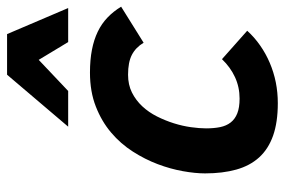

<svg xmlns="http://www.w3.org/2000/svg" viewBox="-154 -652 821 554"><g transform="rotate(-90 257.0 -375.5)"><path d="M444.8 -73.2Q425.8 -52.2 402.3 -35.9Q378.9 -19.5 352.1 -8.1Q325.2 3.4 295.9 9.3Q266.6 15.1 235.8 15.1Q180.7 15.1 142.1 1.5Q103.5 -12.2 79.3 -38.8Q55.2 -65.4 44.2 -104.7Q33.2 -144 33.2 -194.8Q33.2 -223.1 39.6 -258.8Q45.9 -294.4 59.8 -331.3Q73.7 -368.2 96.2 -403.3Q118.7 -438.5 150.9 -465.8Q183.1 -493.2 226.1 -510Q269 -526.9 324.2 -526.9Q360.8 -526.9 389.9 -521.2Q418.9 -515.6 442.1 -504.4Q465.3 -493.2 482.9 -476.3Q500.5 -459.5 514.2 -437L410.2 -372.1Q396.5 -395 375.2 -406Q354 -417 317.9 -417Q289.1 -417 266.6 -405.8Q244.1 -394.5 226.8 -376Q209.5 -357.4 197.5 -333.5Q185.5 -309.6 177.7 -284.7Q169.9 -259.8 166.5 -235.4Q163.1 -210.9 163.1 -191.9Q163.1 -169.4 166.7 -151.4Q170.4 -133.3 180.2 -120.8Q189.9 -108.4 206.5 -101.8Q223.1 -95.2 249 -95.2Q282.2 -95.2 310.8 -108.4Q339.4 -121.6 362.8 -146ZM412.1 -589.8 360.8 -674.8 271 -589.8H168L317.9 -766.1H435.1L510.3 -589.8Z"/></g></svg>

Font: Clear Sans
Style: Bold Italic
Weight: 700
Italic angle: -12°
Foundry: Intel Corporation
Version: Version 1.00